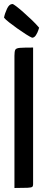

<svg xmlns="http://www.w3.org/2000/svg" viewBox="-33 -937 224 957"><path d="M39 0V-659Q39 -680 43 -688.5Q47 -697 66.5 -698.5Q86 -700 132 -700V-18Q132 -9 127.5 -5.5Q123 -2 104 -1Q85 0 39 0ZM127 -749Q117 -753 96.5 -766Q76 -779 53.5 -795Q31 -811 12.5 -825.5Q-6 -840 -13 -849Q-9 -870 2 -893.5Q13 -917 29 -917Q33 -917 47.5 -906Q62 -895 83 -876.5Q104 -858 125 -838Q146 -818 162 -799Q162 -799 158 -786.5Q154 -774 146 -761.5Q138 -749 127 -749Z"/></svg>

Font: Yanone Kaffeesatz ExtraLight Medium
Style: Regular
Weight: 500
Version: Version 2.003